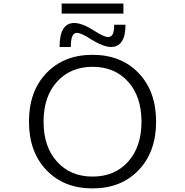

<svg xmlns="http://www.w3.org/2000/svg" viewBox="-20 -1048 1040 1078"><path d="M326.2 -971.7V-1028.3H672.9V-971.7ZM509.8 -875Q563.5 -839.8 587.9 -839.8Q622.1 -839.8 621.1 -909.2H684.6Q684.6 -784.2 602.5 -784.2Q560.5 -784.2 488.3 -829.1Q436.5 -863.3 411.1 -863.3Q377 -863.3 377.9 -784.2H314.5Q314.5 -918.9 396.5 -918.9Q441.4 -918.9 509.8 -875ZM240.7 -92.8Q142.6 -195.3 142.6 -365.2Q142.6 -535.2 240.7 -637.7Q338.9 -740.2 499.5 -740.2Q660.2 -740.2 758.3 -637.7Q856.4 -535.2 856.4 -365.2Q856.4 -195.3 758.3 -92.8Q660.2 9.8 499.5 9.8Q338.9 9.8 240.7 -92.8ZM300.3 -140.1Q376 -56.6 500 -56.6Q624 -56.6 699.2 -140.1Q774.4 -223.6 774.4 -364.7Q774.4 -505.9 699.2 -589.4Q624 -672.9 500 -672.9Q376 -672.9 300.3 -589.4Q224.6 -505.9 224.6 -364.7Q224.6 -223.6 300.3 -140.1Z"/></svg>

Font: GenEi Gothic M SemiLight
Style: Regular
Weight: 350
Designer: o_tamon (Modified); [Source Han Sans]
Ryoko NISHIZUKA  (kana & ideographs); Paul D. Hunt (Latin, Greek & Cyrillic); Wenl
Version: Version 1.1a;Original Version 1.004